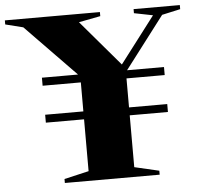

<svg xmlns="http://www.w3.org/2000/svg" viewBox="-97 -768 854 821"><g transform="rotate(-5 329.5 -357.5)"><path d="M614 -298V-264H450V-41.5L555.5 -17V0H148.5V-17L254 -41.5V-264H90V-298H254V-422.5H90V-457H245L29.5 -678.5L-46.5 -697.5V-715H361.5V-697.5L268.5 -679.5L435.5 -483.5L586.5 -681.5L506 -697.5V-715H704.5V-697.5L625.5 -680L455.5 -457H614V-422.5H450V-298Z"/></g></svg>

Font: Newsreader 72pt
Style: Bold
Weight: 700
Designer: Hugues Gentile
Foundry: Production Type
Version: Version 1.003; ttfautohint (v1.8.3)